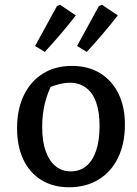

<svg xmlns="http://www.w3.org/2000/svg" viewBox="-20 -780 580 810"><path d="M271 10Q204 10 154.5 -20.5Q105 -51 78.5 -107Q52 -163 52 -239Q52 -319 80.5 -378Q109 -437 161 -469.5Q213 -502 283 -502Q352 -502 402 -471.5Q452 -441 479.5 -385.5Q507 -330 507 -255Q507 -174 478 -114.5Q449 -55 396 -22.5Q343 10 271 10ZM278 -57Q316 -57 343 -78.5Q370 -100 385 -143Q400 -186 400 -248Q400 -308 385.5 -348.5Q371 -389 342.5 -410Q314 -431 275 -431Q249 -431 217.5 -421.5Q186 -412 144 -393L204 -435Q181 -391 169.5 -344.5Q158 -298 158 -244Q158 -183 173 -141.5Q188 -100 215 -78.5Q242 -57 278 -57ZM128 -586 220 -754 233 -760 300 -715Q269 -675 236 -636.5Q203 -598 169 -561ZM305 -586 397 -754 410 -760 477 -715Q446 -675 413 -636.5Q380 -598 346 -561Z"/></svg>

Font: Piazzolla Thin SemiBold
Style: Regular
Weight: 600
Version: Version 2.005